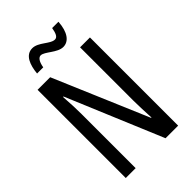

<svg xmlns="http://www.w3.org/2000/svg" viewBox="-265 -1002 1099 1099"><g transform="rotate(-45 284.5 -452.5)"><path d="M137 -782H187C193 -819 207 -841 225 -841C256 -841 303 -783 351 -783C396 -783 428 -826 433 -905H382C376 -870 367 -847 347 -847C310 -847 269 -904 220 -904C164 -904 143 -845 137 -782ZM497 0V-714H417V-286C417 -248 419 -200 422 -141H419L175 -714H73V0H153V-438C153 -479 151 -527 147 -582H151L395 0Z"/></g></svg>

Font: Noto Sans Sinhala ExtraCondensed
Style: Regular
Weight: 400
Width: 2
Designer: Jelle Bosma - Monotype Design Team
Foundry: Monotype Imaging Inc.
Version: Version 2.006